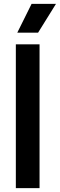

<svg xmlns="http://www.w3.org/2000/svg" viewBox="-20 -968 308 988"><path d="M61.5 0V-740H183.5V0ZM69 -800 142.5 -948H268L176 -800Z"/></svg>

Font: Encode Sans SC Condensed SemiBold
Style: Regular
Weight: 600
Width: 3
Designer: Multiple Designers
Foundry: Impallari Type
Version: Version 3.002